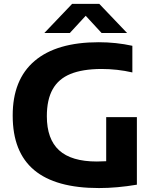

<svg xmlns="http://www.w3.org/2000/svg" viewBox="-20 -969 802 998"><path d="M691.5 -360V-9Q587.5 8.5 494.5 8.5Q269 8.5 157.5 -85Q46 -178.5 46 -367.5Q45.5 -555 159.8 -652.2Q274 -749.5 493.5 -749.5Q583.5 -749.5 668 -731V-592.5Q590 -610.5 506.5 -610.5Q408.5 -610 346.2 -584.5Q284 -559 253.8 -505Q223.5 -451 223.5 -365Q223.5 -246 287.2 -187.8Q351 -129.5 483.5 -129.5Q508 -129.5 532 -131V-360ZM640.5 -797.5H508L425.5 -887L343 -797.5H210.5L355 -949H496Z"/></svg>

Font: Encode Sans Semi Expanded
Style: Bold
Weight: 700
Width: 6
Designer: Multiple Designers
Foundry: Impallari Type
Version: Version 2.000